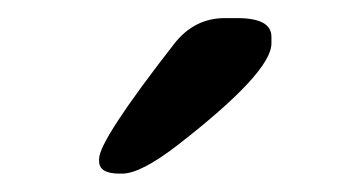

<svg xmlns="http://www.w3.org/2000/svg" viewBox="-20 -743 384 211"><path d="M278.3 -702.6V-695.3Q278.3 -663.6 175.8 -584Q134.8 -552.2 114.3 -552.2H111.3Q88.9 -552.2 88.9 -565.9V-568.4Q88.9 -588.9 171.4 -694.8Q193.4 -723.1 227.1 -723.1H240.7Q278.3 -723.1 278.3 -702.6Z"/></svg>

Font: Averia Libre
Style: Regular
Weight: 400
Version: Version 1.002